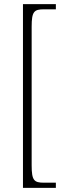

<svg xmlns="http://www.w3.org/2000/svg" viewBox="-20 -780 324 928"><path d="M91 128H250V103H193C145 103 133 93 133 19V-651C133 -725 145 -735 193 -735H250V-760H91Z"/></svg>

Font: Noto Serif Thai SemiCondensed ExtraLight
Style: Regular
Weight: 200
Width: 4
Designer: Monotype Design Team
Foundry: Monotype Imaging Inc.
Version: Version 2.002